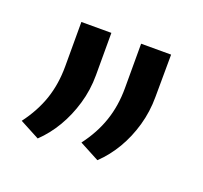

<svg xmlns="http://www.w3.org/2000/svg" viewBox="-59 -757 400 379"><g transform="rotate(20 141.0 -568.0)"><path d="M51.8 -445.8 10.3 -467.8Q32.7 -497.6 43.5 -529.3Q54.2 -561 54.2 -598.1V-691.4H117.2V-602.5Q117.2 -571.3 108.6 -542.2Q100.1 -513.2 85.7 -488.8Q71.3 -464.4 51.8 -445.8ZM177.2 -445.8 135.7 -467.8Q158.2 -497.6 168.9 -529.3Q179.7 -561 179.7 -598.1V-691.4H242.7L242.2 -602.5Q242.2 -571.3 233.9 -542.2Q225.6 -513.2 211.2 -488.8Q196.8 -464.4 177.2 -445.8Z"/></g></svg>

Font: Heebo Light
Style: Regular
Weight: 300
Designer: Oded Ezer
Foundry: Ezer Type House
Version: Version 3.100